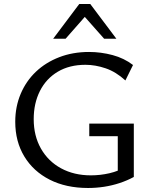

<svg xmlns="http://www.w3.org/2000/svg" viewBox="-20 -927 761 957"><path d="M419 10Q309 10 227.5 -31.5Q146 -73 101 -147.5Q56 -222 56 -320Q56 -395 83 -459Q110 -523 159 -569.5Q208 -616 275.5 -642Q343 -668 424 -668Q483 -668 541 -652.5Q599 -637 643 -603L605 -526Q558 -569 506.5 -586.5Q455 -604 406 -604Q326 -604 268 -569.5Q210 -535 179 -473.5Q148 -412 148 -333Q148 -250 184 -186.5Q220 -123 284.5 -88Q349 -53 433 -53Q480 -53 525.5 -63.5Q571 -74 610 -97L567 -45V-248H425V-311H647V-45Q614 -27 576 -14.5Q538 -2 498.5 4Q459 10 419 10ZM499 -734 390 -857 375 -907H430L560 -734ZM245 -734 375 -907H430L416 -858L307 -734Z"/></svg>

Font: Ysabeau Office Medium
Style: Regular
Weight: 500
Designer: Christian Thalmann (Catharsis Fonts)
Version: Version 2.001;gftools[0.9.30]; featfreeze: tnum,lnum,ss02